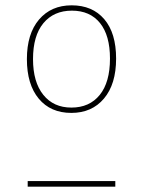

<svg xmlns="http://www.w3.org/2000/svg" viewBox="-20 -701 540 721"><path d="M416 -481Q416 -385 370.5 -331Q325 -277 248 -277Q170 -277 125.5 -330.5Q81 -384 81 -479Q81 -574 126.5 -627.5Q172 -681 249 -681Q327 -681 371.5 -629Q416 -577 416 -481ZM104 -479Q104 -393 142.5 -345Q181 -297 248 -297Q316 -297 354.5 -344.5Q393 -392 393 -481Q393 -568 355.5 -614.5Q318 -661 250 -661Q182 -661 143 -614Q104 -567 104 -479ZM84 -21H413V0H84Z"/></svg>

Font: Fira Sans Thin
Style: Regular
Weight: 100
Designer: bBox Type GmbH & Carrois Corporate GbR & Edenspiekermann AG
Foundry: bBox Type GmbH & Carrois Corporate GbR & Edenspiekermann AG
Version: Version 4.301